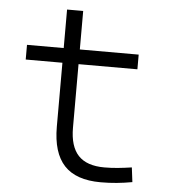

<svg xmlns="http://www.w3.org/2000/svg" viewBox="-50 -720 687 776"><g transform="rotate(5 293.0 -332.0)"><path d="M386.7 9.8Q286.6 9.8 238.8 -41.5Q190.9 -92.8 190.9 -198.7V-458H42V-517.6H190.9V-673.8H256.3V-517.6H495.1V-458H256.3V-200.2Q256.3 -124.5 290.5 -87.9Q324.7 -51.3 396.5 -51.3Q424.8 -51.3 451.4 -54Q478 -56.6 507.3 -61L514.6 -2Q481.9 3.9 451.7 6.8Q421.4 9.8 386.7 9.8Z"/></g></svg>

Font: Cascadia Code NF Light
Style: Regular
Weight: 300
Monospace: yes
Designer: Aaron Bell
Foundry: Saja Typeworks
Version: Version 2404.023; ttfautohint (v1.8.4)